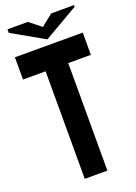

<svg xmlns="http://www.w3.org/2000/svg" viewBox="-159 -910 690 973"><g transform="rotate(-20 186.0 -423.0)"><path d="M0 -700H366V-580H244V0H122V-580H0ZM249 -846H372V-837L186 -729L13 -827V-846H123L186 -796Z"/></g></svg>

Font: Tschichold
Style: Bold
Weight: 700
Designer: Peter Wiegel
Foundry: Peter Wiegel
Version: Version 1.000; ttfautohint (v1.3)